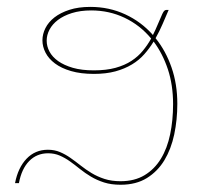

<svg xmlns="http://www.w3.org/2000/svg" viewBox="-20 -518 584 543"><path d="M22.5 0Q31 -44 55.2 -69.2Q79.5 -94.5 115.5 -94.5Q134 -94.5 149.5 -88Q165 -81.5 179.2 -71.5Q193.5 -61.5 208 -50Q222.5 -38.5 239 -28.5Q255.5 -18.5 275.5 -12Q295.5 -5.5 321 -5.5Q360.5 -5.5 388.8 -22.5Q417 -39.5 435 -69Q453 -98.5 461.2 -138.2Q469.5 -178 469.5 -223.5Q469.5 -277.5 454.8 -322Q440 -366.5 414.5 -400.5Q403 -381.5 388.2 -364.8Q373.5 -348 353.2 -335.8Q333 -323.5 306.5 -316.2Q280 -309 245.5 -309Q208.5 -309 181 -317Q153.5 -325 135.5 -338.5Q117.5 -352 108.8 -369Q100 -386 100 -404Q100 -421.5 108.5 -438.5Q117 -455.5 134 -468.8Q151 -482 176.2 -490.2Q201.5 -498.5 235.5 -498.5Q288.5 -498.5 334 -477.5Q379.5 -456.5 412.5 -419Q420 -434 426.2 -449Q432.5 -464 439 -478.5Q442.5 -486 445.2 -488Q448 -490 450.5 -490H457Q448.5 -470.5 439.8 -450Q431 -429.5 420 -410Q449 -374 465.2 -327Q481.5 -280 481.5 -224.5Q481.5 -179.5 472.8 -138Q464 -96.5 445 -65Q426 -33.5 395.5 -14.5Q365 4.5 321 4.5Q294.5 4.5 274.2 -2Q254 -8.5 237.2 -18.5Q220.5 -28.5 206.2 -40Q192 -51.5 178 -61.5Q164 -71.5 149 -78Q134 -84.5 116 -84.5Q84 -84.5 62.5 -62.5Q41 -40.5 33.5 0ZM238 -488.5Q207 -488.5 183.2 -481Q159.5 -473.5 143.8 -461.5Q128 -449.5 120 -434.2Q112 -419 112 -403Q112 -387 120 -372Q128 -357 144.5 -345.2Q161 -333.5 186 -326.2Q211 -319 245.5 -319Q280.5 -319 306.8 -326.2Q333 -333.5 352 -346Q371 -358.5 384.2 -374.8Q397.5 -391 407.5 -409Q376 -447 332.2 -467.8Q288.5 -488.5 238 -488.5Z"/></svg>

Font: Lato Hairline
Style: Regular
Weight: 100
Designer: Lukasz Dziedzic
Foundry: tyPoland Lukasz Dziedzic
Version: Version 2.007; 2014-02-27